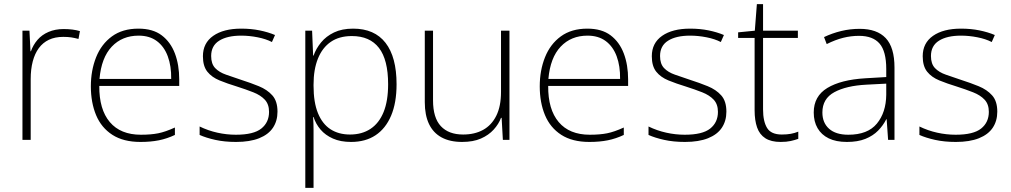

<svg xmlns="http://www.w3.org/2000/svg" viewBox="-20 -679 4907 932"><path d="M289 -538Q312 -538 331.5 -535.5Q351 -533 368 -528L361 -490Q342 -495 326 -497.5Q310 -500 287 -500Q247 -500 217.5 -486Q188 -472 168.5 -445.5Q149 -419 139 -381Q129 -343 129 -295V0H89V-530H123L128 -430H130Q141 -461 162 -485.5Q183 -510 215.5 -524Q248 -538 289 -538Z M652 -540Q722 -540 765 -507.5Q808 -475 829 -419.5Q850 -364 850 -293V-262H462Q461 -148 513 -86.5Q565 -25 664 -25Q713 -25 748 -32Q783 -39 829 -60V-24Q791 -6 751.5 2Q712 10 662 10Q579 10 525.5 -24.5Q472 -59 446.5 -120Q421 -181 421 -260Q421 -337 446.5 -401Q472 -465 523.5 -502.5Q575 -540 652 -540ZM653 -506Q573 -506 522.5 -452.5Q472 -399 463 -296H811Q812 -358 794.5 -405.5Q777 -453 741.5 -479.5Q706 -506 653 -506Z M1327 -137Q1327 -92 1305 -59Q1283 -26 1238 -8Q1193 10 1126 10Q1070 10 1025 0Q980 -10 949 -24V-65Q990 -45 1035 -35Q1080 -25 1125 -25Q1211 -25 1248.5 -55Q1286 -85 1286 -136Q1286 -173 1265.5 -195Q1245 -217 1209.5 -231Q1174 -245 1130 -259Q1084 -273 1046 -288.5Q1008 -304 986.5 -331Q965 -358 965 -406Q965 -470 1015 -505Q1065 -540 1151 -540Q1199 -540 1240.5 -531.5Q1282 -523 1315 -509L1300 -475Q1271 -490 1230.5 -498Q1190 -506 1151 -506Q1083 -506 1044 -481.5Q1005 -457 1005 -407Q1005 -369 1024.5 -348.5Q1044 -328 1077.5 -316.5Q1111 -305 1152 -291Q1196 -277 1236.5 -260.5Q1277 -244 1302 -216Q1327 -188 1327 -137Z M1694 -540Q1798 -540 1851.5 -471Q1905 -402 1905 -270Q1905 -180 1878.5 -117.5Q1852 -55 1803 -22.5Q1754 10 1684 10Q1633 10 1596 -6.5Q1559 -23 1536 -50Q1513 -77 1502 -111H1500Q1502 -78 1502 -46.5Q1502 -15 1502 17V233H1462V-530H1495L1500 -409H1502Q1514 -443 1538.5 -473Q1563 -503 1601.5 -521.5Q1640 -540 1694 -540ZM1688 -504Q1627 -504 1586 -476Q1545 -448 1523.5 -395Q1502 -342 1502 -268V-263Q1502 -182 1523.5 -129.5Q1545 -77 1584.5 -51.5Q1624 -26 1679 -26Q1737 -26 1778.5 -53.5Q1820 -81 1842 -135Q1864 -189 1864 -270Q1864 -389 1819.5 -446.5Q1775 -504 1688 -504Z M2453 -530V0H2421L2415 -107H2412Q2401 -77 2376.5 -50Q2352 -23 2314.5 -6.5Q2277 10 2223 10Q2164 10 2123.5 -12Q2083 -34 2062.5 -77Q2042 -120 2042 -183V-530H2082V-192Q2082 -107 2120 -66.5Q2158 -26 2228 -26Q2284 -26 2325 -48.5Q2366 -71 2389 -117Q2412 -163 2412 -233V-530Z M2831 -540Q2901 -540 2944 -507.5Q2987 -475 3008 -419.5Q3029 -364 3029 -293V-262H2641Q2640 -148 2692 -86.5Q2744 -25 2843 -25Q2892 -25 2927 -32Q2962 -39 3008 -60V-24Q2970 -6 2930.5 2Q2891 10 2841 10Q2758 10 2704.5 -24.5Q2651 -59 2625.5 -120Q2600 -181 2600 -260Q2600 -337 2625.5 -401Q2651 -465 2702.5 -502.5Q2754 -540 2831 -540ZM2832 -506Q2752 -506 2701.5 -452.5Q2651 -399 2642 -296H2990Q2991 -358 2973.5 -405.5Q2956 -453 2920.5 -479.5Q2885 -506 2832 -506Z M3506 -137Q3506 -92 3484 -59Q3462 -26 3417 -8Q3372 10 3305 10Q3249 10 3204 0Q3159 -10 3128 -24V-65Q3169 -45 3214 -35Q3259 -25 3304 -25Q3390 -25 3427.5 -55Q3465 -85 3465 -136Q3465 -173 3444.5 -195Q3424 -217 3388.5 -231Q3353 -245 3309 -259Q3263 -273 3225 -288.5Q3187 -304 3165.5 -331Q3144 -358 3144 -406Q3144 -470 3194 -505Q3244 -540 3330 -540Q3378 -540 3419.5 -531.5Q3461 -523 3494 -509L3479 -475Q3450 -490 3409.5 -498Q3369 -506 3330 -506Q3262 -506 3223 -481.5Q3184 -457 3184 -407Q3184 -369 3203.5 -348.5Q3223 -328 3256.5 -316.5Q3290 -305 3331 -291Q3375 -277 3415.5 -260.5Q3456 -244 3481 -216Q3506 -188 3506 -137Z M3775 -26Q3800 -26 3819 -29.5Q3838 -33 3855 -40V-5Q3838 1 3818 5.5Q3798 10 3769 10Q3723 10 3695 -8Q3667 -26 3655 -60.5Q3643 -95 3643 -144V-495H3563V-522L3644 -530L3654 -659H3684V-530H3853V-495H3684V-148Q3684 -90 3703.5 -58Q3723 -26 3775 -26Z M4153 -539Q4237 -539 4279.5 -494Q4322 -449 4322 -351V0H4291L4284 -100H4282Q4267 -70 4242.5 -45Q4218 -20 4181 -5Q4144 10 4091 10Q4038 10 4002.5 -7.5Q3967 -25 3948.5 -57Q3930 -89 3930 -133Q3930 -212 3996 -252Q4062 -292 4180 -299L4282 -305V-344Q4282 -430 4249.5 -467.5Q4217 -505 4150 -505Q4111 -505 4073 -495.5Q4035 -486 3993 -465L3980 -499Q4020 -518 4063.5 -528.5Q4107 -539 4153 -539ZM4186 -268Q4088 -263 4030 -231.5Q3972 -200 3972 -133Q3972 -83 4004.5 -54Q4037 -25 4098 -25Q4192 -25 4236.5 -79Q4281 -133 4282 -219V-273Z M4821 -137Q4821 -92 4799 -59Q4777 -26 4732 -8Q4687 10 4620 10Q4564 10 4519 0Q4474 -10 4443 -24V-65Q4484 -45 4529 -35Q4574 -25 4619 -25Q4705 -25 4742.5 -55Q4780 -85 4780 -136Q4780 -173 4759.5 -195Q4739 -217 4703.5 -231Q4668 -245 4624 -259Q4578 -273 4540 -288.5Q4502 -304 4480.5 -331Q4459 -358 4459 -406Q4459 -470 4509 -505Q4559 -540 4645 -540Q4693 -540 4734.5 -531.5Q4776 -523 4809 -509L4794 -475Q4765 -490 4724.5 -498Q4684 -506 4645 -506Q4577 -506 4538 -481.5Q4499 -457 4499 -407Q4499 -369 4518.5 -348.5Q4538 -328 4571.5 -316.5Q4605 -305 4646 -291Q4690 -277 4730.5 -260.5Q4771 -244 4796 -216Q4821 -188 4821 -137Z"/></svg>

Font: Noto Sans Hebrew Thin ExtraLight
Style: Regular
Weight: 250
Version: Version 3.001